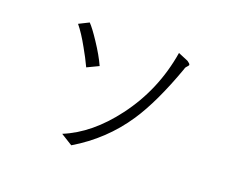

<svg xmlns="http://www.w3.org/2000/svg" viewBox="-105 -863 1211 998"><g transform="rotate(20 500.0 -364.5)"><path d="M239.3 -675.8 184.6 -648.4Q216.8 -609.4 252.9 -543.9Q280.3 -496.1 301.8 -450.2L365.2 -480.5Q341.8 -532.2 298.8 -596.7Q260.7 -654.3 239.3 -675.8ZM785.2 -662.1 729.5 -685.5Q694.3 -469.7 565.4 -298.8Q448.2 -142.6 302.7 -83L367.2 -43Q528.3 -138.7 629.9 -291Q709 -409.2 783.2 -616.2Q784.2 -623 788.1 -627.9Q790 -630.9 794.9 -635.7Q801.8 -642.6 800.8 -646.5Q799.8 -652.3 785.2 -662.1Z"/></g></svg>

Font: Dotum
Style: Regular
Weight: 400
Version: Version 2.21